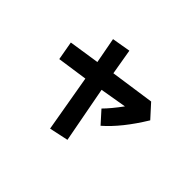

<svg xmlns="http://www.w3.org/2000/svg" viewBox="-139 -812 1197 1197"><g transform="rotate(45 460.0 -213.5)"><path d="M527 106 401 133 336 -243 135 -214 113 -338 316 -369 284 -539 407 -560 436 -390 727 -432 806 -345Q711 -189 611 -102L539 -182Q580 -223 633 -295L457 -265Z"/></g></svg>

Font: BM Euljiro oraeorae
Style: Regular
Weight: 400
Designer: Bongjin Kim; Bomjun Kim; Myungsoo Han; Hyesun Chae; Mikyoung Jeong; Wujin Sim; Minjae Kang; Suwha Jang;
Foundry: Sandoll Inc.
Version: Version 1.000;hotconv 1.0.109;makeexe 2.5.65596